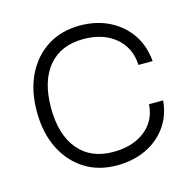

<svg xmlns="http://www.w3.org/2000/svg" viewBox="-82 -594 695 687"><g transform="rotate(-15 265.0 -251.0)"><path d="M42.5 -252Q42.5 -174 71.2 -115.5Q100 -57 151.2 -24.5Q202.5 8 270 8Q331 8 378.5 -14.5Q426 -37 455.2 -77.8Q484.5 -118.5 489.5 -174H437Q433.5 -113.5 388 -77.8Q342.5 -42 270 -42Q187 -42 141 -97.2Q95 -152.5 95 -252Q95 -351 140.8 -405.5Q186.5 -460 270 -460Q343 -460 388.5 -422Q434 -384 437 -319.5H489.5Q485 -376.5 456 -419.2Q427 -462 379 -486Q331 -510 270 -510Q202.5 -510 151.2 -478Q100 -446 71.2 -388Q42.5 -330 42.5 -252Z"/></g></svg>

Font: Overused Grotesk Light
Style: Regular
Weight: 300
Designer: RandomMaerks
Version: Version 0.005